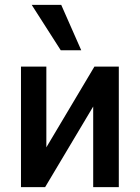

<svg xmlns="http://www.w3.org/2000/svg" viewBox="-20 -767 572 787"><path d="M66 0V-494H170V-111H139L367 -494H467V0H362V-384H394L165 0ZM229 -561 110 -747H231L313 -561Z"/></svg>

Font: Nunito Sans 10pt Condensed
Style: Bold
Weight: 700
Width: 3
Designer: Vernon Adams
Foundry: Vernon Adams
Version: Version 3.101;gftools[0.9.27]